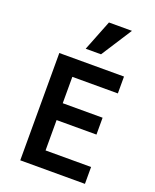

<svg xmlns="http://www.w3.org/2000/svg" viewBox="-175 -1079 950 1177"><g transform="rotate(20 300.0 -490.0)"><path d="M105 0H527V-110H230V-308H490V-418H230V-590H527V-700H105ZM477 -980H327L248 -780H348Z"/></g></svg>

Font: CommitMonoV143 ExtLt
Style: Regular
Weight: 200
Monospace: yes
Designer: Eigil Nikolajsen
Foundry: Eigil Nikolajsen
Version: Version 1.143